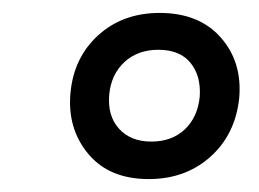

<svg xmlns="http://www.w3.org/2000/svg" viewBox="-20 -723 400 297"><path d="M227 -703Q288 -703 321.5 -665Q355 -627 350 -571Q344 -515 305.5 -480.5Q267 -446 210 -446Q149 -446 116.5 -485Q84 -524 89 -579Q94 -634 132 -668.5Q170 -703 227 -703ZM225 -646Q193 -646 172.5 -627Q152 -608 149 -577Q146 -544 164 -524Q182 -504 214 -504Q246 -504 266 -523Q286 -542 289 -574Q291 -606 274.5 -626Q258 -646 225 -646Z"/></svg>

Font: Exo 2.0 Medium
Style: Italic
Weight: 500
Italic angle: -8°
Designer: Natanael Gama
Version: Version 1.001;PS 001.001;hotconv 1.0.70;makeotf.lib2.5.58329